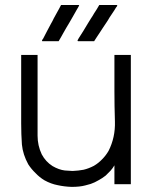

<svg xmlns="http://www.w3.org/2000/svg" viewBox="-20 -727 619 766"><path d="M291 -696.3Q288.1 -691.4 285.2 -686.5Q283.2 -682.6 280.3 -677.7Q274.4 -668 268.6 -657.2Q262.7 -647.5 256.8 -636.7Q251 -627 245.1 -617.2Q239.3 -606.4 233.4 -596.7Q228.5 -587.9 223.6 -579.1Q218.8 -571.3 213.9 -562.5Q212.9 -562.5 211.9 -562.5Q210.9 -562.5 210 -562.5Q204.1 -562.5 198.2 -562.5Q192.4 -562.5 186.5 -562.5Q182.6 -562.5 178.7 -562.5Q174.8 -562.5 169.9 -562.5Q165 -562.5 159.2 -562.5Q154.3 -562.5 148.4 -562.5Q148.4 -563.5 147.5 -565.4Q148.4 -568.4 152.3 -573.2Q160.2 -587.9 168 -603.5Q175.8 -618.2 183.6 -632.8Q189.5 -642.6 194.3 -653.3Q200.2 -663.1 205.1 -672.9Q210 -681.6 214.8 -690.4Q219.7 -699.2 223.6 -707Q225.6 -707 226.6 -707Q227.5 -707 228.5 -707Q235.4 -707 241.2 -707Q248 -707 253.9 -707Q258.8 -707 262.7 -707Q266.6 -707 271.5 -707Q277.3 -707 283.2 -707Q288.1 -707 293.9 -707Q294.9 -707 295.9 -705.1Q293.9 -702.1 291 -696.3ZM442.4 -696.3Q439.5 -691.4 436.5 -686.5Q433.6 -681.6 430.7 -677.7Q423.8 -667 417 -657.2Q411.1 -646.5 404.3 -636.7Q397.5 -627 390.6 -616.2Q383.8 -606.4 377.9 -596.7Q372.1 -587.9 366.2 -579.1Q361.3 -571.3 355.5 -562.5Q354.5 -562.5 353.5 -562.5Q352.5 -562.5 351.6 -562.5Q345.7 -562.5 339.8 -562.5Q334 -562.5 328.1 -562.5Q324.2 -562.5 320.3 -562.5Q316.4 -562.5 312.5 -562.5Q306.6 -562.5 301.8 -562.5Q295.9 -562.5 291 -562.5Q290 -563.5 289.1 -565.4Q291 -568.4 293.9 -574.2Q302.7 -588.9 312.5 -603.5Q321.3 -618.2 330.1 -632.8Q336.9 -643.6 342.8 -653.3Q349.6 -663.1 355.5 -673.8Q360.4 -681.6 366.2 -690.4Q371.1 -699.2 376 -707Q377 -707 377.9 -707Q379.9 -707 380.9 -707Q386.7 -707 393.6 -707Q399.4 -707 406.2 -707Q410.2 -707 415 -707Q418.9 -707 423.8 -707Q428.7 -707 434.6 -707Q440.4 -707 446.3 -707Q447.3 -706.1 448.2 -704.1Q446.3 -701.2 442.4 -696.3ZM436.5 -67.4Q429.7 -55.7 420.9 -45.9Q411.1 -36.1 401.4 -26.4Q387.7 -15.6 373 -7.8Q358.4 1 341.8 6.8Q341.8 6.8 320.3 12.7Q298.8 18.6 265.6 18.6Q236.3 17.6 210 11.7Q183.6 6.8 157.2 -7.8Q137.7 -19.5 122.1 -36.1Q105.5 -51.8 92.8 -71.3Q71.3 -110.4 67.4 -150.4Q64.5 -191.4 64.5 -234.4Q64.5 -260.7 64.5 -287.1Q64.5 -313.5 64.5 -338.9Q64.5 -364.3 64.5 -388.7Q64.5 -413.1 64.5 -438.5Q64.5 -455.1 64.5 -472.7Q64.5 -490.2 64.5 -507.8Q65.4 -507.8 67.4 -507.8Q69.3 -507.8 71.3 -507.8Q77.1 -507.8 83 -507.8Q88.9 -507.8 94.7 -507.8Q98.6 -507.8 102.5 -507.8Q106.4 -507.8 110.4 -507.8Q115.2 -507.8 120.1 -507.8Q125 -507.8 129.9 -507.8Q129.9 -505.9 129.9 -503.9Q129.9 -502 129.9 -500Q129.9 -464.8 129.9 -429.7Q129.9 -393.6 129.9 -358.4Q129.9 -334 129.9 -310.5Q129.9 -286.1 129.9 -261.7Q129.9 -223.6 129.9 -185.5Q129.9 -146.5 146.5 -111.3Q154.3 -96.7 165 -85Q175.8 -73.2 189.5 -64.5Q214.8 -49.8 238.3 -46.9Q261.7 -44.9 269.5 -44.9Q293 -45.9 313.5 -49.8Q334 -54.7 354.5 -65.4Q373 -76.2 387.7 -91.8Q402.3 -106.4 413.1 -125Q440.4 -178.7 438.5 -242.2Q436.5 -305.7 436.5 -363.3Q436.5 -384.8 436.5 -405.3Q436.5 -426.8 436.5 -447.3Q436.5 -462.9 436.5 -477.5Q436.5 -492.2 436.5 -507.8Q438.5 -507.8 440.4 -507.8Q442.4 -507.8 444.3 -507.8Q446.3 -507.8 448.2 -507.8Q450.2 -507.8 451.2 -507.8Q455.1 -507.8 459 -507.8Q462.9 -507.8 466.8 -507.8Q470.7 -507.8 474.6 -507.8Q478.5 -507.8 482.4 -507.8Q487.3 -507.8 492.2 -507.8Q497.1 -507.8 502 -507.8Q502 -505.9 502 -503.9Q502 -502 502 -500Q502 -443.4 502 -386.7Q502 -329.1 502 -272.5Q502 -233.4 502 -194.3Q502 -155.3 502 -116.2Q502 -85.9 502 -54.7Q502 -23.4 502 7.8Q500 7.8 498 7.8Q496.1 7.8 494.1 7.8Q489.3 7.8 483.4 7.8Q477.5 7.8 471.7 7.8Q467.8 7.8 463.9 7.8Q460 7.8 456.1 7.8Q451.2 7.8 446.3 7.8Q441.4 7.8 436.5 7.8Q436.5 5.9 436.5 3.9Q436.5 2 436.5 0Q436.5 -10.7 436.5 -21.5Q436.5 -32.2 436.5 -43Q436.5 -47.9 436.5 -52.7Q436.5 -57.6 436.5 -62.5Q436.5 -64.5 436.5 -65.4Q436.5 -66.4 436.5 -67.4Z"/></svg>

Font: LeFont
Style: Light
Weight: 300
Designer: Leryon MEDIA
Version: Version 1.0